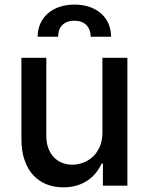

<svg xmlns="http://www.w3.org/2000/svg" viewBox="-20 -792 634 819"><path d="M177.6 -545.5V-211.3Q177.6 -183.6 185.7 -161Q193.9 -138.5 208.5 -122.5Q223 -106.5 243.6 -98Q264.2 -89.5 288.7 -89.5Q311.1 -89.5 334 -97.8Q356.9 -106.2 375.4 -123Q393.8 -139.9 405.4 -165.7Q416.9 -191.4 416.9 -226.2V-545.5H523.4V0H419V-94.5H413.4Q403.8 -72.8 388.7 -54.2Q373.6 -35.5 353.2 -21.8Q332.7 -8.2 307 -0.5Q281.2 7.1 250.4 7.1Q210.9 7.1 178.1 -6Q145.2 -19.2 121.6 -44.9Q98 -70.7 84.7 -109.2Q71.4 -147.7 71.4 -198.5V-545.5ZM297.6 -772.4Q333.8 -772.4 362.7 -762.1Q391.7 -751.8 411.9 -733.7Q432.2 -715.6 443 -690.3Q453.8 -665.1 453.8 -635.3H366.8Q366.8 -649.1 362.7 -661.4Q358.7 -673.7 350.3 -683.1Q342 -692.5 329 -698Q316.1 -703.5 297.6 -703.5Q278.4 -703.5 265.1 -697.8Q251.8 -692.1 243.4 -682.7Q235.1 -673.3 231.5 -661Q228 -648.8 228 -635.3H140.6Q140.6 -665.1 151.6 -690.3Q162.6 -715.6 182.9 -733.7Q203.1 -751.8 232.2 -762.1Q261.4 -772.4 297.6 -772.4Z"/></svg>

Font: Cannonade Med
Style: Regular
Weight: 500
Designer: Rasmus Andersson
Foundry: rsms
Version: Version 3.012;git-f93a4a705